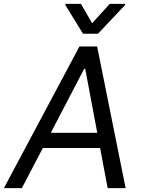

<svg xmlns="http://www.w3.org/2000/svg" viewBox="-40 -966 736 986"><path d="M72.4 0 180 -206H474.1L512.8 0H605.1L458.8 -727.3H367.9L-19.9 0ZM220.9 -284.1 392 -612.2H397.7L459.5 -284.1ZM295.5 -940.3 386.4 -792.6H463.1L602.3 -940.3L603 -946H523.4L433.2 -846.6L375.7 -946H296.2Z"/></svg>

Font: Margiela Sans
Style: Italic
Weight: 400
Italic angle: -9.39999°
Designer: Stefan Endress, Andreas Faust
Version: Version 1.100;FEAKit 1.0